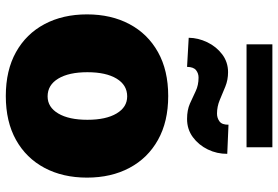

<svg xmlns="http://www.w3.org/2000/svg" viewBox="-169 -784 963 665"><g transform="rotate(90 312.5 -451.5)"><path d="M312.5 9.9Q223.7 9.9 160.5 -25.4Q97.3 -60.7 63.6 -124.1Q29.8 -187.5 29.8 -271.3Q29.8 -355.1 63.6 -418.5Q97.3 -481.9 160.5 -517.2Q223.7 -552.6 312.5 -552.6Q401.3 -552.6 464.5 -517.2Q527.7 -481.9 561.4 -418.5Q595.2 -355.1 595.2 -271.3Q595.2 -187.5 561.4 -124.1Q527.7 -60.7 464.5 -25.4Q401.3 9.9 312.5 9.9ZM313.9 -134.9Q351.2 -134.9 373 -171.7Q394.9 -208.5 394.9 -272.7Q394.9 -337 373 -373.8Q351.2 -410.5 313.9 -410.5Q274.5 -410.5 252.3 -373.8Q230.1 -337 230.1 -272.7Q230.1 -208.5 252.3 -171.7Q274.5 -134.9 313.9 -134.9ZM411.9 -761.4 512.8 -757.1Q513.1 -721.6 497.7 -689.8Q482.2 -658 455.1 -638Q427.9 -617.9 392 -617.9Q361.2 -617.9 338.8 -627.8Q316.4 -637.8 295.8 -647.7Q275.2 -657.7 248.6 -657.7Q234 -657.7 223 -649Q212 -640.3 211.6 -617.9L110.8 -623.6Q111.2 -656.2 126.2 -687.7Q141.3 -719.1 168.1 -739.5Q195 -759.9 230.1 -759.9Q256.7 -759.9 280 -750.4Q303.3 -740.8 326.2 -731.2Q349.1 -721.6 373.6 -721.6Q388.8 -721.6 400.6 -730.3Q412.3 -739 411.9 -761.4ZM490.1 -913.4V-823.9H133.5V-913.4Z"/></g></svg>

Font: Inter UI Black
Style: Regular
Weight: 900
Designer: Rasmus Andersson
Foundry: rsms
Version: 3.2;8d6f07862